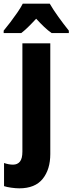

<svg xmlns="http://www.w3.org/2000/svg" viewBox="-62 -786 395 1046"><path d="M43 240Q24 240 -1 236.5Q-26 233 -40 228V102Q-14 111 9 111Q33 111 46.5 94.5Q60 78 60 40V-550H212V53Q212 137 170.5 188.5Q129 240 43 240ZM209 -766Q228 -733 256.5 -693.5Q285 -654 313 -619V-606H219Q199 -620 178.5 -639.5Q158 -659 135 -684Q112 -659 91.5 -639Q71 -619 54 -606H-42V-619Q-26 -638 -5.5 -665Q15 -692 33.5 -719Q52 -746 62 -766Z"/></svg>

Font: Noto Sans Condensed ExtraBold
Style: Regular
Weight: 800
Width: 3
Designer: Monotype Design Team
Foundry: Monotype Imaging Inc.
Version: Version 2.013; ttfautohint (v1.8.4.7-5d5b)